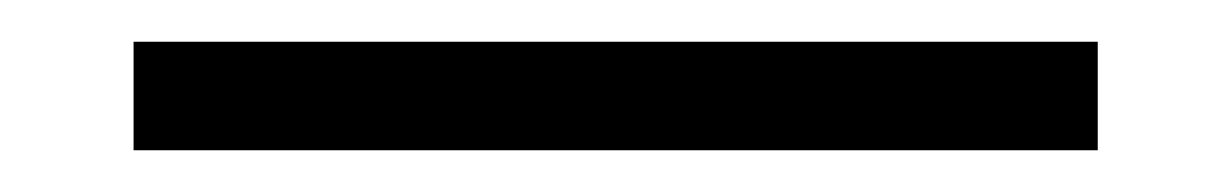

<svg xmlns="http://www.w3.org/2000/svg" viewBox="-20 52 590 92"><path d="M44 72H506V124H44Z"/></svg>

Font: Ysabeau Infant
Style: Regular
Weight: 400
Designer: Christian Thalmann (Catharsis Fonts)
Version: Version 0.003